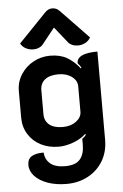

<svg xmlns="http://www.w3.org/2000/svg" viewBox="-63 -814 681 1067"><g transform="rotate(-5 277.0 -280.5)"><path d="M62 86Q62 52 85.5 38Q109 24 152 24Q156 65 184 87.5Q212 110 265 110Q324 110 348.5 81Q373 52 373 1V-33Q388 -44 395 -54L391 -59Q365 -33 321.5 -17Q278 -1 240 -1Q184 -1 140 -23.5Q96 -46 70.5 -87Q45 -128 45 -180V-329Q45 -379 71.5 -420.5Q98 -462 141.5 -485.5Q185 -509 235 -509Q290 -509 328.5 -487Q367 -465 399 -424L403 -428Q398 -437 384 -454Q384 -509 499 -509V-17Q499 49 469 100Q439 151 385.5 180Q332 209 265 209Q206 209 160 192.5Q114 176 88 148Q62 120 62 86ZM376 -184V-326Q376 -358 346.5 -380Q317 -402 272 -402Q223 -402 196.5 -381Q170 -360 170 -321V-189Q170 -151 196 -129.5Q222 -108 272 -108Q316 -108 346 -130.5Q376 -153 376 -184ZM146 -552Q124 -552 104.5 -562Q85 -572 75 -591L228 -750Q246 -770 270 -770Q294 -770 312 -750L465 -591Q455 -572 435.5 -562Q416 -552 394 -552Q377 -552 363 -558Q349 -564 341 -574L270 -663L199 -574Q191 -564 177 -558Q163 -552 146 -552Z"/></g></svg>

Font: K2D
Style: Bold
Weight: 700
Designer: Katatrad Aksorn Co.,Ltd.
Foundry: Cadson Demak Co.,Ltd.
Version: Version 1.000; ttfautohint (v1.6)